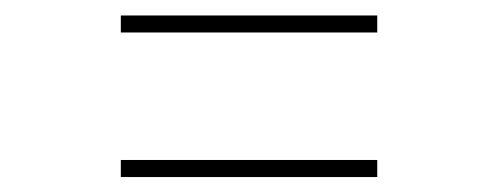

<svg xmlns="http://www.w3.org/2000/svg" viewBox="-20 -411 656 253"><path d="M139.2 -368.2V-390.6H477.1V-368.2ZM139.2 -177.7V-200.2H477.1V-177.7Z"/></svg>

Font: Inter 20pt Thin
Style: Regular
Weight: 250
Version: Version 4.001;git-66647c0bb